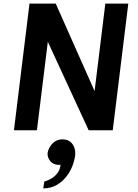

<svg xmlns="http://www.w3.org/2000/svg" viewBox="-20 -720 761 1061"><path d="M57 0 143 -700H288L527 -162H496L562 -700H689L603 0H470L219 -544H251L184 0ZM219 321Q219 321 220.5 311Q222 301 223.5 292Q225 283 225 283Q225 283 237.5 279Q250 275 266.5 265Q283 255 297 237Q311 219 315 190Q313 191 309.5 191Q306 191 304 191Q275 191 258 170.5Q241 150 243 125Q248 96 270 73Q292 50 324 50Q352 50 368.5 63.5Q385 77 391.5 98Q398 119 395 141Q391 171 378 202.5Q365 234 343 260.5Q321 287 290 304Q259 321 219 321Z"/></svg>

Font: Inclusive Sans SemiBold
Style: Italic
Weight: 600
Italic angle: -7°
Designer: Olivia King
Foundry: Olivia King
Version: Version 2.004